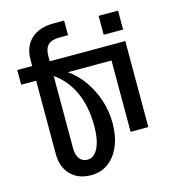

<svg xmlns="http://www.w3.org/2000/svg" viewBox="-126 -800 951 1078"><g transform="rotate(-15 349.5 -261.0)"><path d="M347.5 -615H299Q252.5 -615 231.5 -595Q210.5 -575 210.5 -531V-500H649.5V0H546.5V-414.5H293Q344.5 -378.5 382.2 -324.5Q420 -270.5 440.8 -206Q461.5 -141.5 461.5 -74Q461.5 1 437.8 57.8Q414 114.5 371.2 146.2Q328.5 178 271.5 178Q196.5 178 152.5 133Q108.5 88 108.5 11.5V-414.5H21.5V-500H108.5V-537Q108.5 -613.5 155.8 -656.8Q203 -700 287 -700H347.5ZM541.5 -675.5H654.5V-565.5H541.5ZM210.5 -414.5V5Q210.5 44.5 227 66.5Q243.5 88.5 272.5 88.5Q312.5 88.5 335.2 42Q358 -4.5 358 -86Q358 -197 320.2 -280.8Q282.5 -364.5 210.5 -414.5Z"/></g></svg>

Font: Overused Grotesk Medium
Style: Regular
Weight: 525
Version: Version 0.004